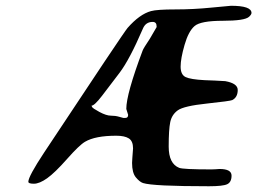

<svg xmlns="http://www.w3.org/2000/svg" viewBox="-20 -690 922 668"><path d="M408.7 -279.8H416.5Q425.8 -279.8 425.8 -290.5L419.4 -311Q419.4 -362.8 476.1 -513.7Q479 -522 501 -554.7Q524.9 -595.2 524.9 -595.7V-598.1Q524.9 -613.8 511.2 -613.8Q486.8 -613.8 477.1 -590.3Q430.7 -482.4 396 -436.8Q361.3 -391.1 335 -356.7Q308.6 -322.3 298.3 -322.3Q298.8 -322.3 300.3 -317.9Q301.8 -313.5 325.9 -300.5Q350.1 -287.6 365.7 -287.6Q381.3 -287.6 394.5 -283.7Q407.7 -279.8 408.7 -279.8ZM807.1 -377Q807.1 -351.6 788.1 -341.8Q781.2 -338.4 700.4 -329.8Q619.6 -321.3 598.6 -306.2Q577.6 -291 572.3 -265.1Q566.9 -239.3 566.9 -179.9Q566.9 -120.6 603.5 -106Q617.2 -100.6 715.3 -100.6L729.5 -101.1L743.7 -102.1Q785.6 -102.1 785.6 -79.1Q785.6 -56.2 770.5 -49.1Q755.4 -42 707 -42Q512.2 -42 477.5 -53.2Q465.8 -57.1 452.6 -73Q439.5 -88.9 439.5 -123L440.4 -140.1Q442.9 -168.5 442.9 -173.8Q442.9 -199.2 428.2 -208.5Q413.6 -217.8 384.3 -217.8Q311.5 -217.8 275.9 -196.8Q255.9 -185.1 213.4 -137Q170.9 -88.9 144 -69.8Q117.2 -50.8 97.9 -50.8Q78.6 -50.8 78.6 -57.6Q78.6 -76.2 133.8 -159.7Q410.2 -577.1 423.8 -592.8Q465.8 -640.6 505.4 -651.4Q526.4 -657.2 589.8 -657.2Q653.3 -657.2 716.1 -663.6Q778.8 -669.9 783.7 -669.9Q855 -669.9 855 -645Q855 -639.6 846.7 -631.8Q832 -617.7 755.1 -617.7Q678.2 -617.7 657 -599.4Q635.7 -581.1 622.1 -533.7Q608.4 -486.3 608.4 -458.3Q608.4 -430.2 625.7 -421.9Q643.1 -413.6 691.9 -411.1L727.5 -409.7Q760.3 -408.2 763.7 -407.7Q807.1 -399.9 807.1 -377Z"/></svg>

Font: Averia Sans Libre
Style: Italic
Weight: 400
Italic angle: -7.90001°
Version: Version 1.002